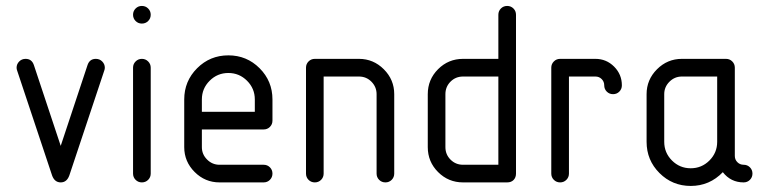

<svg xmlns="http://www.w3.org/2000/svg" viewBox="-20 -608 2546 640"><path d="M35.3 -382.4Q35.3 -394.1 43.8 -402.9Q52.4 -411.8 65.3 -411.8Q85.9 -411.8 92.9 -391.2L182.4 -121.8L271.8 -391.2Q278.8 -411.8 299.4 -411.8Q312.4 -411.8 320.9 -402.9Q329.4 -394.1 329.4 -382.4Q329.4 -377.6 327.6 -372.9L211.2 -23.5Q202.9 0 182.4 0Q161.8 0 153.5 -23.5L37.1 -372.9Q35.3 -377.6 35.3 -382.4Z M482.4 -382.4V-29.4Q482.4 -17.1 473.8 -8.5Q465.3 0 452.9 0Q440.6 0 432.1 -8.5Q423.5 -17.1 423.5 -29.4V-382.4Q423.5 -394.7 432.1 -403.2Q440.6 -411.8 452.9 -411.8Q465.3 -411.8 473.8 -403.2Q482.4 -394.7 482.4 -382.4ZM432.1 -537.9Q423.5 -546.5 423.5 -558.8Q423.5 -571.2 432.1 -579.7Q440.6 -588.2 452.9 -588.2Q465.3 -588.2 473.8 -579.7Q482.4 -571.2 482.4 -558.8Q482.4 -546.5 473.8 -537.9Q465.3 -529.4 452.9 -529.4Q440.6 -529.4 432.1 -537.9Z M888.2 -276.5V-205.9Q888.2 -193.5 879.7 -185Q871.2 -176.5 858.8 -176.5H652.9V-117.6Q652.9 -93.5 670.3 -76.2Q687.6 -58.8 711.8 -58.8H858.8Q871.2 -58.8 879.7 -50.3Q888.2 -41.8 888.2 -29.4Q888.2 -17.1 879.7 -8.5Q871.2 0 858.8 0H711.8Q663.5 0 628.8 -34.7Q594.1 -69.4 594.1 -117.6V-276.5Q594.1 -337.6 637.1 -380.6Q680 -423.5 741.2 -423.5Q802.4 -423.5 845.3 -380.6Q888.2 -337.6 888.2 -276.5ZM652.9 -276.5V-235.3H829.4V-276.5Q829.4 -312.9 803.5 -338.8Q777.6 -364.7 741.2 -364.7Q704.7 -364.7 678.8 -338.8Q652.9 -312.9 652.9 -276.5Z M1235.3 -294.1Q1235.3 -318.2 1218.2 -335.6Q1201.2 -352.9 1176.5 -352.9H1058.8V-29.4Q1058.8 -17.1 1050.3 -8.5Q1041.8 0 1029.4 0Q1017.1 0 1008.5 -8.5Q1000 -17.1 1000 -29.4V-382.4Q1000 -394.7 1008.5 -403.2Q1017.1 -411.8 1029.4 -411.8H1176.5Q1224.7 -411.8 1259.4 -377.1Q1294.1 -342.4 1294.1 -294.1V-29.4Q1294.1 -17.1 1285.6 -8.5Q1277.1 0 1264.7 0Q1252.4 0 1243.8 -8.5Q1235.3 -17.1 1235.3 -29.4Z M1670.6 0H1523.5Q1474.7 0 1440.3 -34.4Q1405.9 -68.8 1405.9 -117.6V-294.1Q1405.9 -342.9 1440.3 -377.4Q1474.7 -411.8 1523.5 -411.8H1641.2V-558.8Q1641.2 -571.2 1649.7 -579.7Q1658.2 -588.2 1670.6 -588.2Q1682.9 -588.2 1691.5 -579.7Q1700 -571.2 1700 -558.8V-29.4Q1700 -16.5 1692.1 -8.2Q1684.1 0 1670.6 0ZM1641.2 -58.8V-352.9H1523.5Q1498.8 -352.9 1481.8 -335.9Q1464.7 -318.8 1464.7 -294.1V-117.6Q1464.7 -92.9 1481.8 -75.9Q1498.8 -58.8 1523.5 -58.8Z M1847.1 -411.8H1964.7Q2001.2 -411.8 2027.1 -385.9Q2052.9 -360 2052.9 -323.5Q2052.9 -311.2 2044.4 -302.6Q2035.9 -294.1 2023.5 -294.1Q2011.2 -294.1 2002.6 -302.6Q1994.1 -311.2 1994.1 -323.5Q1994.1 -335.9 1985.6 -344.4Q1977.1 -352.9 1964.7 -352.9H1876.5V-29.4Q1876.5 -17.1 1867.9 -8.5Q1859.4 0 1847.1 0Q1834.7 0 1826.2 -8.5Q1817.6 -17.1 1817.6 -29.4V-382.4Q1817.6 -394.7 1826.2 -403.2Q1834.7 -411.8 1847.1 -411.8Z M2252.9 -411.8H2400Q2412.4 -411.8 2420.9 -403.2Q2429.4 -394.7 2429.4 -382.4V-88.2Q2429.4 -75.9 2437.9 -67.4Q2446.5 -58.8 2458.8 -58.8Q2471.2 -58.8 2479.7 -50.3Q2488.2 -41.8 2488.2 -29.4Q2488.2 -17.1 2479.7 -8.5Q2471.2 0 2458.8 0Q2415.9 0 2389.4 -34.1Q2345.3 11.8 2282.4 11.8Q2221.2 11.8 2178.2 -31.2Q2135.3 -74.1 2135.3 -135.3V-294.1Q2135.3 -342.4 2170 -377.1Q2204.7 -411.8 2252.9 -411.8ZM2252.9 -352.9Q2228.8 -352.9 2211.5 -335.6Q2194.1 -318.2 2194.1 -294.1V-135.3Q2194.1 -98.8 2220 -72.9Q2245.9 -47.1 2282.4 -47.1Q2318.8 -47.1 2344.7 -72.9Q2370.6 -98.8 2370.6 -135.3V-352.9Z"/></svg>

Font: OpenGost Type B TT
Style: Regular
Weight: 400
Version: Version 0.3